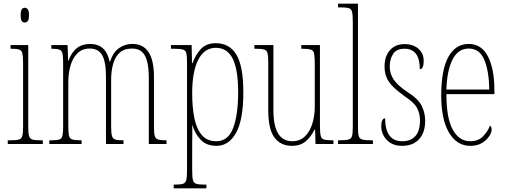

<svg xmlns="http://www.w3.org/2000/svg" viewBox="-20 -780 2741 1040"><path d="M114 -658Q104 -658 98 -666Q92 -674 92 -698Q92 -721 98 -729.5Q104 -738 114 -738Q124 -738 130.5 -729.5Q137 -721 137 -698Q137 -674 130.5 -666Q124 -658 114 -658ZM22 0V-20H38Q69 -20 83 -24.5Q97 -29 101 -45Q105 -61 105 -96V-437Q105 -473 101.5 -489.5Q98 -506 85 -511Q72 -516 43 -516H37V-536H133V-96Q133 -61 137 -45Q141 -29 155 -24.5Q169 -20 199 -20H212V0Z M247 0V-20H256Q287 -20 301 -24.5Q315 -29 318.5 -45.5Q322 -62 322 -98V-432Q322 -470 319 -487.5Q316 -505 303 -510.5Q290 -516 260 -516H258V-536H346L349 -451H351Q383 -542 468 -542Q554 -542 574 -446H576Q592 -496 624 -519Q656 -542 697 -542Q814 -542 814 -364V-91Q814 -58 818.5 -43Q823 -28 837 -24Q851 -20 880 -20H882V0H786V-364Q786 -438 765.5 -477.5Q745 -517 695 -517Q652 -517 627.5 -494Q603 -471 592.5 -432.5Q582 -394 582 -348V-96Q582 -61 586 -45Q590 -29 603.5 -24.5Q617 -20 646 -20H649V0H554V-364Q554 -445 533.5 -481Q513 -517 466 -517Q425 -517 399 -491Q373 -465 361.5 -423.5Q350 -382 350 -333V-98Q350 -62 353.5 -45.5Q357 -29 372 -24.5Q387 -20 420 -20H422V0Z M921 240V220H926Q957 220 971 215.5Q985 211 989 195Q993 179 993 144V-441Q993 -476 989.5 -491.5Q986 -507 971 -511.5Q956 -516 921 -516H906V-536H1018L1020 -438H1023Q1040 -485 1069 -515.5Q1098 -546 1149 -546Q1223 -546 1260.5 -484Q1298 -422 1298 -280Q1298 -130 1258.5 -60Q1219 10 1153 10Q1100 10 1069 -21Q1038 -52 1022 -102H1021Q1022 -83 1021.5 -52.5Q1021 -22 1021 14V144Q1021 179 1025 195Q1029 211 1043 215.5Q1057 220 1087 220H1098V240ZM1152 -15Q1216 -15 1243 -87Q1270 -159 1270 -280Q1270 -403 1240.5 -462Q1211 -521 1149 -521Q1087 -521 1054 -456.5Q1021 -392 1021 -276Q1021 -198 1033 -139.5Q1045 -81 1073.5 -48Q1102 -15 1152 -15Z M1561 10Q1501 10 1467 -34.5Q1433 -79 1433 -184V-443Q1433 -477 1429 -492.5Q1425 -508 1410 -512Q1395 -516 1362 -516H1358V-536H1461V-183Q1461 -15 1563 -15Q1605 -15 1632 -41.5Q1659 -68 1672 -111Q1685 -154 1685 -203V-426Q1685 -468 1682 -487Q1679 -506 1664.5 -511Q1650 -516 1615 -516H1612V-536H1713V-101Q1713 -62 1717 -45Q1721 -28 1736 -24Q1751 -20 1784 -20H1786V0H1689L1687 -77H1683Q1665 -39 1636 -14.5Q1607 10 1561 10Z M1811 0V-20H1814Q1851 -20 1867 -24Q1883 -28 1887 -43.5Q1891 -59 1891 -94V-662Q1891 -699 1887 -715.5Q1883 -732 1868.5 -736Q1854 -740 1824 -740H1811V-760H1919V-94Q1919 -59 1923 -43.5Q1927 -28 1943.5 -24Q1960 -20 1996 -20H2000V0Z M2158 10Q2118 10 2093 -7Q2068 -24 2056.5 -48Q2045 -72 2045 -93Q2045 -139 2066 -139Q2066 -80 2088.5 -47.5Q2111 -15 2159 -15Q2205 -15 2230 -43Q2255 -71 2255 -129Q2255 -163 2239.5 -194Q2224 -225 2171 -259Q2131 -288 2107 -312.5Q2083 -337 2073 -362.5Q2063 -388 2063 -421Q2063 -475 2092 -508Q2121 -541 2171 -541Q2218 -541 2246.5 -516Q2275 -491 2275 -450Q2275 -405 2254 -405Q2254 -516 2171 -516Q2128 -516 2109.5 -488Q2091 -460 2091 -420Q2091 -379 2114 -347Q2137 -315 2185 -283Q2244 -246 2263.5 -208Q2283 -170 2283 -126Q2283 -62 2250 -26Q2217 10 2158 10Z M2527 10Q2455 10 2412.5 -61Q2370 -132 2370 -262Q2370 -403 2409 -472.5Q2448 -542 2519 -542Q2588 -542 2623 -474.5Q2658 -407 2658 -291V-270H2398Q2398 -140 2432.5 -77.5Q2467 -15 2527 -15Q2571 -15 2596.5 -41.5Q2622 -68 2634 -99Q2638 -97 2640.5 -92Q2643 -87 2643 -77Q2643 -62 2629.5 -41.5Q2616 -21 2590.5 -5.5Q2565 10 2527 10ZM2630 -295Q2629 -394 2603.5 -455.5Q2578 -517 2519 -517Q2461 -517 2431 -457Q2401 -397 2398 -295Z"/></svg>

Font: Noto Serif Myanmar ExtraCondensed Thin
Style: Regular
Weight: 100
Width: 2
Designer: Ben Mitchell and the Monotype Design Team
Foundry: Monotype Imaging Inc.
Version: Version 2.106; ttfautohint (v1.8.4.7-5d5b)